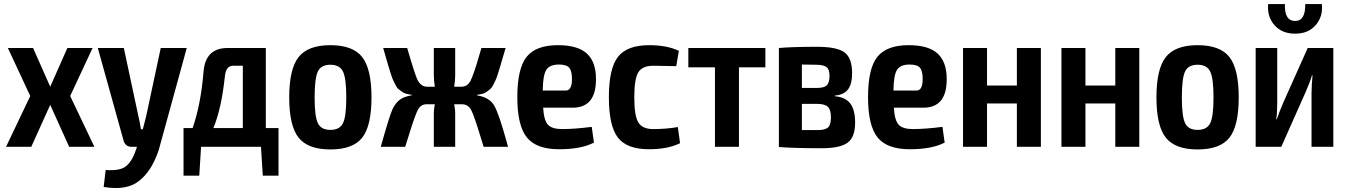

<svg xmlns="http://www.w3.org/2000/svg" viewBox="-20 -728 6682 952"><path d="M323 0 229 -208 135 0H10L130 -252L19 -490H144L229 -298L314 -490H439L328 -252L448 0Z M906 -490 767 16Q731 123 668 170Q608 218 494 199L504 115Q576 120 605 96Q636 71 656 10L659 0H633Q602 0 593 -30L465 -490H594L666 -153Q670 -139 679 -87H688Q692 -101 698 -125.5Q704 -150 705 -153L777 -490Z M1361 -93V143H1283L1274 0H977L968 143H890V-93H935Q976 -211 989 -371Q998 -490 1108 -490H1298V-93ZM1184 -93V-402H1135Q1100 -402 1095 -349Q1078 -189 1038 -93Z M1618 -504Q1730 -504 1776 -445Q1822 -386 1822 -245Q1822 -104 1776 -45.5Q1730 13 1618 13Q1507 13 1460.5 -45.5Q1414 -104 1414 -245Q1414 -386 1460.5 -445Q1507 -504 1618 -504ZM1540 -245Q1540 -151 1556 -117.5Q1572 -84 1618 -84Q1664 -84 1680.5 -117Q1697 -150 1697 -245Q1697 -340 1680.5 -373.5Q1664 -407 1618 -407Q1572 -407 1556 -373.5Q1540 -340 1540 -245Z M2346 -258V-255Q2407 -245 2430.5 -204.5Q2454 -164 2493 -22Q2497 -8 2499 0H2378Q2372 -20 2361 -55Q2331 -154 2316.5 -182Q2302 -210 2272 -211H2232Q2237 -186 2237 -167V0H2131V-167Q2131 -186 2136 -211H2093Q2066 -210 2052 -183.5Q2038 -157 2008 -60Q1996 -22 1989 0H1868Q1911 -154 1926 -186Q1949 -236 1994 -249Q2006 -253 2021 -255V-258Q2006 -260 1994.5 -263Q1983 -266 1973 -273.5Q1963 -281 1956 -286Q1949 -291 1941.5 -306Q1934 -321 1930 -329Q1926 -337 1918.5 -360Q1911 -383 1907.5 -395Q1904 -407 1894.5 -439.5Q1885 -472 1880 -490H1999Q2038 -356 2050 -332Q2068 -298 2097 -298H2136Q2131 -330 2131 -355V-490H2237V-355Q2237 -330 2232 -298H2268Q2298 -298 2313.5 -328.5Q2329 -359 2357 -456Q2364 -478 2367 -490H2487Q2481 -470 2472 -439.5Q2463 -409 2459 -395Q2455 -381 2448 -359.5Q2441 -338 2436.5 -329Q2432 -320 2425 -306Q2418 -292 2411 -286.5Q2404 -281 2394 -273.5Q2384 -266 2372.5 -263Q2361 -260 2346 -258Z M2935 -334Q2935 -194 2819 -194H2673Q2677 -130 2697.5 -109Q2718 -88 2767 -88Q2829 -88 2914 -99L2925 -21Q2862 12 2752 12Q2639 12 2592 -47Q2545 -106 2545 -246Q2545 -389 2591.5 -446.5Q2638 -504 2746 -504Q2846 -504 2891 -461.5Q2936 -419 2935 -334ZM2671 -279H2785Q2816 -279 2816 -336Q2816 -376 2802.5 -392Q2789 -408 2751 -408Q2706 -408 2689 -382Q2672 -356 2671 -279Z M3199 -504Q3287 -504 3346 -476L3333 -400Q3247 -402 3219 -402Q3165 -402 3145 -369.5Q3125 -337 3125 -246Q3125 -154 3145 -121Q3165 -88 3219 -88Q3283 -88 3341 -98L3352 -18Q3291 12 3198 12Q3088 12 3043.5 -46Q2999 -104 2999 -246Q2999 -388 3044 -446Q3089 -504 3199 -504Z M3775 -394H3644V0H3525V-394H3393V-490H3775Z M4119 -254V-251Q4173 -246 4196.5 -214Q4220 -182 4220 -121Q4220 -47 4182 -20Q4144 7 4054 7Q3918 7 3842 1V-490Q3910 -496 4031 -496Q4129 -496 4167 -468.5Q4205 -441 4205 -365Q4205 -312 4185 -285Q4165 -258 4119 -254ZM4093 -353Q4093 -384 4078 -395.5Q4063 -407 4025 -407L3956 -408V-292H4031Q4066 -292 4079.5 -305Q4093 -318 4093 -353ZM3956 -83H4033Q4071 -83 4085.5 -96Q4100 -109 4100 -147Q4100 -184 4084.5 -198.5Q4069 -213 4031 -213H3956Z M4674 -334Q4674 -194 4558 -194H4412Q4416 -130 4436.5 -109Q4457 -88 4506 -88Q4568 -88 4653 -99L4664 -21Q4601 12 4491 12Q4378 12 4331 -47Q4284 -106 4284 -246Q4284 -389 4330.5 -446.5Q4377 -504 4485 -504Q4585 -504 4630 -461.5Q4675 -419 4674 -334ZM4410 -279H4524Q4555 -279 4555 -336Q4555 -376 4541.5 -392Q4528 -408 4490 -408Q4445 -408 4428 -382Q4411 -356 4410 -279Z M5141 -490V0H5022V-215H4874V0H4755V-490H4874V-304H5022V-490Z M5629 -490V0H5510V-215H5362V0H5243V-490H5362V-304H5510V-490Z M5918 -504Q6030 -504 6076 -445Q6122 -386 6122 -245Q6122 -104 6076 -45.5Q6030 13 5918 13Q5807 13 5760.5 -45.5Q5714 -104 5714 -245Q5714 -386 5760.5 -445Q5807 -504 5918 -504ZM5840 -245Q5840 -151 5856 -117.5Q5872 -84 5918 -84Q5964 -84 5980.5 -117Q5997 -150 5997 -245Q5997 -340 5980.5 -373.5Q5964 -407 5918 -407Q5872 -407 5856 -373.5Q5840 -340 5840 -245Z M6452 -708H6534Q6541 -647 6504 -604Q6467 -561 6402 -561Q6336 -561 6299 -603.5Q6262 -646 6268 -708H6351Q6348 -624 6402 -624Q6453 -624 6452 -708ZM6591 0H6483V-265Q6483 -304 6488 -354H6485Q6477 -325 6454 -272L6333 0H6206V-490H6313V-223Q6313 -168 6308 -137H6311Q6319 -162 6341 -215L6464 -490H6591Z"/></svg>

Font: Exo 2 Semi Bold Condensed
Style: Regular
Weight: 600
Width: 3
Designer: Natanael Gama
Version: Version 1.001;PS 001.001;hotconv 1.0.70;makeotf.lib2.5.58329